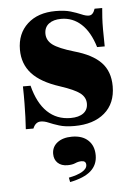

<svg xmlns="http://www.w3.org/2000/svg" viewBox="-49 -469 514 729"><g transform="rotate(-5 207.5 -104.0)"><path d="M223.4 11.3Q188.7 11.3 165.7 4Q142.7 -3.2 127 -10.1Q111.3 -16.9 97.6 -16.9Q77.4 -16.9 67.7 7.3H38.7Q40.3 -16.1 41.1 -39.5Q41.9 -62.9 42.3 -91.1Q42.7 -119.4 41.9 -155.6H71Q87.9 -88.7 123.8 -54.4Q159.7 -20.2 212.1 -20.2Q243.5 -20.2 260.9 -33.1Q278.2 -46 278.2 -69.4Q278.2 -93.5 257.3 -109.7Q236.3 -125.8 182.3 -143.5Q109.7 -166.9 76.2 -204Q42.7 -241.1 42.7 -295.2Q42.7 -356.5 82.7 -393.1Q122.6 -429.8 190.3 -429.8Q224.2 -429.8 247.2 -423Q270.2 -416.1 286.7 -408.9Q303.2 -401.6 314.5 -401.6Q323.4 -401.6 329 -407.7Q334.7 -413.7 338.7 -425.8H367.7Q366.1 -408.1 364.9 -389.1Q363.7 -370.2 363.7 -344.8Q363.7 -319.4 364.5 -279.8H335.5Q317.7 -338.7 285.1 -368.5Q252.4 -398.4 208.9 -398.4Q179 -398.4 161.7 -385.1Q144.4 -371.8 144.4 -347.6Q144.4 -321.8 166.9 -304.8Q189.5 -287.9 246.8 -271Q316.1 -251.6 348.8 -217.3Q381.5 -183.1 381.5 -126.6Q381.5 -61.3 339.1 -25Q296.8 11.3 223.4 11.3ZM188.7 221.8 185.5 204.8Q218.5 198.4 237.1 187.5Q255.6 176.6 255.6 162.1Q255.6 146.8 238.7 146.8Q226.6 146.8 214.9 152Q203.2 157.3 184.7 157.3Q161.3 157.3 147.6 144.4Q133.9 131.5 133.9 109.7Q133.9 83.1 154.8 66.9Q175.8 50.8 210.5 50.8Q250 50.8 272.2 71.8Q294.4 92.7 294.4 129Q294.4 165.3 268.5 188.3Q242.7 211.3 188.7 221.8Z"/></g></svg>

Font: Playfair 5pt SemiExpanded Light Black
Style: Regular
Weight: 900
Version: Version 2.203